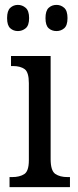

<svg xmlns="http://www.w3.org/2000/svg" viewBox="-20 -765 318 785"><path d="M19 0V-41H30Q60 -41 79 -53Q98 -65 98 -110V-425Q98 -470 80.5 -482.5Q63 -495 33 -495H25V-536H187V-115Q187 -67 206 -54Q225 -41 256 -41H266V0ZM211 -638Q192 -638 179 -649.5Q166 -661 166 -691Q166 -721 179 -733Q192 -745 211 -745Q229 -745 242.5 -733Q256 -721 256 -691Q256 -661 242.5 -649.5Q229 -638 211 -638ZM53 -638Q35 -638 22 -649.5Q9 -661 9 -691Q9 -721 22 -733Q35 -745 53 -745Q71 -745 85 -733Q99 -721 99 -691Q99 -661 85 -649.5Q71 -638 53 -638Z"/></svg>

Font: Noto Serif Hebrew Condensed
Style: Regular
Weight: 400
Width: 3
Designer: Monotype Design Team
Foundry: Monotype Imaging Inc.
Version: Version 2.004; ttfautohint (v1.8.4.7-5d5b)